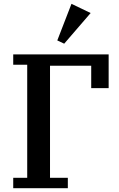

<svg xmlns="http://www.w3.org/2000/svg" viewBox="-20 -982 619 1002"><path d="M49 -54H122V-644H49V-698H547V-522H456V-639H241V-54H334V0H49ZM279 -771 353 -962 453 -914 315 -754Z"/></svg>

Font: IBM Plex Serif Medm
Style: Regular
Weight: 500
Designer: Mike Abbink, Paul van der Laan, Pieter van Rosmalen
Foundry: Bold Monday
Version: Version 3.001